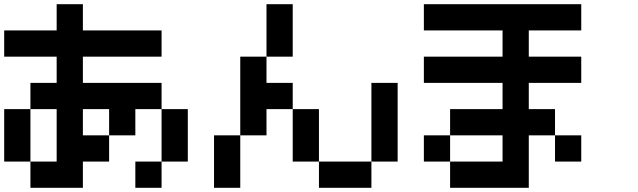

<svg xmlns="http://www.w3.org/2000/svg" viewBox="-20 -895 3040 915"><path d="M0 -125V-375H125V-125ZM0 -625V-750H250V-875H375V-750H750V-625H375V-500H750V-375H625V-250H500V-375H375V-250H500V-125H375V0H125V-125H250V-375H125V-500H250V-625ZM750 -125V0H625V-125ZM750 -375H875V-125H750Z M1000 -250H1125V0H1000ZM1125 -250V-625H1250V-500H1375V-375H1250V-250ZM1250 -625V-875H1375V-625ZM1375 -125V-375H1500V-125ZM1500 -125H1750V0H1500ZM1750 -125V-500H1875V-125Z M2000 -125V-250H2125V-125ZM2000 -500V-625H2375V-750H2000V-875H2750V-750H2500V-625H2750V-500H2500V-375H2625V-250H2500V0H2125V-125H2375V-250H2125V-375H2375V-500ZM2750 -250V-125H2625V-250Z"/></svg>

Font: Galmuri7 Regular
Style: Regular
Weight: 400
Designer: Lee Minseo (quiple)
Version: Version 2.399;hotconv 1.1.1;makeotfexe 2.6.0 DEVELOPMENT